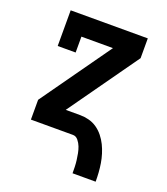

<svg xmlns="http://www.w3.org/2000/svg" viewBox="-129 -620 759 875"><g transform="rotate(20 250.0 -182.5)"><path d="M325 165Q325 149 324.5 133.5Q324 118 322 102Q320 86 317 70.5Q314 55 308.5 40.5Q303 26 292.5 13Q282 0 267 0H63V-96L303 -434H150V-357H63V-530H437V-434L197 -96H267Q288 -96 309.5 -90.5Q331 -85 349 -72.5Q367 -60 381 -42.5Q395 -25 404.5 -5.5Q414 14 420.5 35Q427 56 430.5 77.5Q434 99 435.5 121Q437 143 437 165Z"/></g></svg>

Font: Iosevka Slab
Style: Bold
Weight: 700
Monospace: yes
Designer: Belleve Invis
Foundry: Belleve Invis
Version: Version 11.1.1; ttfautohint (v1.8.3)